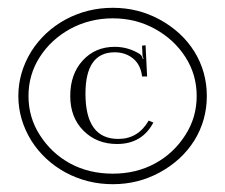

<svg xmlns="http://www.w3.org/2000/svg" viewBox="-20 -690 576 492"><path d="M389 -248Q334 -218 269 -218Q204 -218 148 -248Q93 -278 60 -330Q27 -384 27 -444Q27 -504 60 -558Q93 -610 148 -640Q204 -670 269 -670Q334 -670 389 -640Q446 -609 478 -558Q510 -506 510 -444Q510 -382 478 -330Q446 -279 389 -248ZM455 -344Q484 -389 484 -444Q484 -499 455 -544Q426 -589 377 -616Q328 -643 269 -643Q210 -643 160 -616Q111 -589 82 -544Q53 -499 53 -444Q53 -389 82 -344Q112 -297 160 -271Q208 -245 269 -245Q329 -245 377 -271Q425 -297 455 -344ZM373 -376Q344 -321 280 -321Q228 -321 194 -355Q160 -389 160 -444Q160 -500 192 -535Q224 -570 274 -570Q309 -570 339 -551Q344 -547 346 -539L348 -540L346 -544Q345 -548 345 -552L344 -573L353 -574L357 -494H344V-495Q340 -525 320.5 -540.5Q301 -556 274 -556Q199 -556 199 -450Q199 -334 283 -334Q334 -334 361 -381Z"/></svg>

Font: Foglihten068fMac
Style: Regular
Weight: 500
Designer: gluk (gluksza@wp.pl)
Foundry: gluk (gluksza@wp.pl)
Version: Version 0.68